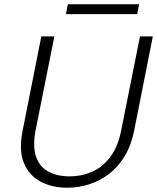

<svg xmlns="http://www.w3.org/2000/svg" viewBox="-20 -870 734 897"><path d="M173 -700H234L146 -260Q132 -184 149 -136.5Q166 -89 207.5 -67.5Q249 -46 306 -46Q361 -46 410 -67.5Q459 -89 495 -136.5Q531 -184 546 -260L634 -700H694L607 -261Q593 -191 562.5 -140.5Q532 -90 489.5 -57.5Q447 -25 397 -9Q347 7 294 7Q223 7 169.5 -21.5Q116 -50 91.5 -109Q67 -168 86 -261ZM297 -850H630L621 -804H288Z"/></svg>

Font: Albert Sans Light
Style: Italic
Weight: 300
Italic angle: -11.25°
Designer: Andreas Rasmussen
Foundry: a.Foundry
Version: Version 1.025